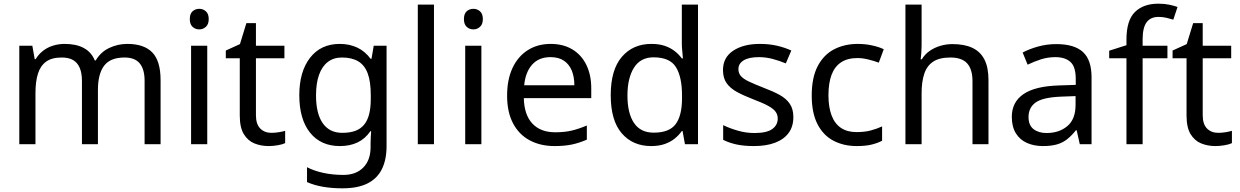

<svg xmlns="http://www.w3.org/2000/svg" viewBox="-20 -785 6747 1045"><path d="M673 -546Q764 -546 809 -499.5Q854 -453 854 -349V0H767V-345Q767 -408 740.5 -440Q714 -472 658 -472Q580 -472 546.5 -427Q513 -382 513 -296V0H426V-345Q426 -387 414 -415.5Q402 -444 378 -458Q354 -472 316 -472Q262 -472 231 -449.5Q200 -427 186.5 -384Q173 -341 173 -278V0H85V-536H156L169 -463H174Q191 -491 215.5 -509.5Q240 -528 270 -537Q300 -546 332 -546Q394 -546 435.5 -524Q477 -502 496 -456H501Q528 -502 574.5 -524Q621 -546 673 -546Z M1108 -536V0H1020V-536ZM1065 -737Q1085 -737 1100.5 -723.5Q1116 -710 1116 -681Q1116 -653 1100.5 -639Q1085 -625 1065 -625Q1043 -625 1028 -639Q1013 -653 1013 -681Q1013 -710 1028 -723.5Q1043 -737 1065 -737Z M1457 -62Q1477 -62 1498 -65.5Q1519 -69 1532 -73V-6Q1518 1 1492 5.5Q1466 10 1442 10Q1400 10 1364.5 -4.5Q1329 -19 1307 -55Q1285 -91 1285 -156V-468H1209V-510L1286 -545L1321 -659H1373V-536H1528V-468H1373V-158Q1373 -109 1396.5 -85.5Q1420 -62 1457 -62Z M1829 -546Q1882 -546 1924.5 -526Q1967 -506 1997 -465H2002L2014 -536H2084V9Q2084 85 2058 136.5Q2032 188 1979 214Q1926 240 1844 240Q1786 240 1737.5 231.5Q1689 223 1651 206V125Q1689 145 1740 156Q1791 167 1849 167Q1918 167 1957.5 126.5Q1997 86 1997 16V-5Q1997 -17 1998 -39.5Q1999 -62 2000 -71H1996Q1968 -30 1926.5 -10Q1885 10 1830 10Q1726 10 1667.5 -63Q1609 -136 1609 -267Q1609 -395 1667.5 -470.5Q1726 -546 1829 -546ZM1841 -472Q1796 -472 1764.5 -448Q1733 -424 1716.5 -378Q1700 -332 1700 -266Q1700 -167 1736.5 -114.5Q1773 -62 1843 -62Q1884 -62 1913 -72.5Q1942 -83 1961 -105.5Q1980 -128 1989 -163Q1998 -198 1998 -246V-267Q1998 -340 1981.5 -385Q1965 -430 1930 -451Q1895 -472 1841 -472Z M2342 0H2254V-760H2342Z M2600 -536V0H2512V-536ZM2557 -737Q2577 -737 2592.5 -723.5Q2608 -710 2608 -681Q2608 -653 2592.5 -639Q2577 -625 2557 -625Q2535 -625 2520 -639Q2505 -653 2505 -681Q2505 -710 2520 -723.5Q2535 -737 2557 -737Z M2977 -546Q3046 -546 3095.5 -516Q3145 -486 3171.5 -431.5Q3198 -377 3198 -304V-251H2831Q2833 -160 2877.5 -112.5Q2922 -65 3002 -65Q3053 -65 3092.5 -74.5Q3132 -84 3174 -102V-25Q3133 -7 3093 1.5Q3053 10 2998 10Q2922 10 2863.5 -21Q2805 -52 2772.5 -113.5Q2740 -175 2740 -264Q2740 -352 2769.5 -415Q2799 -478 2852.5 -512Q2906 -546 2977 -546ZM2976 -474Q2913 -474 2876.5 -433.5Q2840 -393 2833 -321H3106Q3106 -367 3092 -401Q3078 -435 3049.5 -454.5Q3021 -474 2976 -474Z M3524 10Q3424 10 3364 -59.5Q3304 -129 3304 -267Q3304 -405 3364.5 -475.5Q3425 -546 3525 -546Q3567 -546 3598 -535.5Q3629 -525 3652 -507Q3675 -489 3691 -467H3697Q3696 -480 3693.5 -505.5Q3691 -531 3691 -546V-760H3779V0H3708L3695 -72H3691Q3675 -49 3652 -30.5Q3629 -12 3597.5 -1Q3566 10 3524 10ZM3538 -63Q3623 -63 3657.5 -109.5Q3692 -156 3692 -250V-266Q3692 -366 3659 -419.5Q3626 -473 3537 -473Q3466 -473 3430.5 -416.5Q3395 -360 3395 -265Q3395 -169 3430.5 -116Q3466 -63 3538 -63Z M4298 -148Q4298 -96 4272 -61Q4246 -26 4198 -8Q4150 10 4084 10Q4028 10 3987.5 1Q3947 -8 3916 -24V-104Q3948 -88 3993.5 -74.5Q4039 -61 4086 -61Q4153 -61 4183 -82.5Q4213 -104 4213 -140Q4213 -160 4202 -176Q4191 -192 4162.5 -208Q4134 -224 4081 -244Q4029 -264 3992 -284Q3955 -304 3935 -332Q3915 -360 3915 -404Q3915 -472 3970.5 -509Q4026 -546 4116 -546Q4165 -546 4207.5 -536.5Q4250 -527 4287 -510L4257 -440Q4223 -454 4186 -464Q4149 -474 4110 -474Q4056 -474 4027.5 -456.5Q3999 -439 3999 -409Q3999 -387 4012 -371.5Q4025 -356 4055.5 -341.5Q4086 -327 4137 -307Q4188 -288 4224 -268Q4260 -248 4279 -219.5Q4298 -191 4298 -148Z M4643 10Q4572 10 4516.5 -19Q4461 -48 4429.5 -109Q4398 -170 4398 -265Q4398 -364 4431 -426Q4464 -488 4520.5 -517Q4577 -546 4649 -546Q4690 -546 4728 -537.5Q4766 -529 4790 -517L4763 -444Q4739 -453 4707 -461Q4675 -469 4647 -469Q4593 -469 4558 -446Q4523 -423 4506 -378Q4489 -333 4489 -266Q4489 -202 4506 -157Q4523 -112 4557 -89Q4591 -66 4642 -66Q4686 -66 4719.5 -75Q4753 -84 4781 -97V-19Q4754 -5 4721.5 2.5Q4689 10 4643 10Z M4996 -537Q4996 -518 4994.5 -498Q4993 -478 4991 -462H4997Q5014 -490 5040 -508Q5066 -526 5098 -535.5Q5130 -545 5164 -545Q5229 -545 5272.5 -524.5Q5316 -504 5338 -461Q5360 -418 5360 -349V0H5273V-343Q5273 -408 5244 -440Q5215 -472 5153 -472Q5093 -472 5059 -449.5Q5025 -427 5010.5 -383.5Q4996 -340 4996 -277V0H4908V-760H4996Z M5729 -545Q5827 -545 5874 -502Q5921 -459 5921 -365V0H5857L5840 -76H5836Q5813 -47 5788.5 -27.5Q5764 -8 5732.5 1Q5701 10 5656 10Q5608 10 5569.5 -7Q5531 -24 5509 -59.5Q5487 -95 5487 -149Q5487 -229 5550 -272.5Q5613 -316 5744 -320L5835 -323V-355Q5835 -422 5806 -448Q5777 -474 5724 -474Q5682 -474 5644 -461.5Q5606 -449 5573 -433L5546 -499Q5581 -518 5629 -531.5Q5677 -545 5729 -545ZM5755 -259Q5655 -255 5616.5 -227Q5578 -199 5578 -148Q5578 -103 5605.5 -82Q5633 -61 5676 -61Q5744 -61 5789 -98.5Q5834 -136 5834 -214V-262Z M6334 -468H6199V0H6111V-468H6017V-509L6111 -539V-570Q6111 -674 6157 -719.5Q6203 -765 6285 -765Q6317 -765 6343.5 -759.5Q6370 -754 6389 -747L6366 -678Q6350 -683 6329 -688Q6308 -693 6286 -693Q6242 -693 6220.5 -663.5Q6199 -634 6199 -571V-536H6334Z M6610 -62Q6630 -62 6651 -65.5Q6672 -69 6685 -73V-6Q6671 1 6645 5.5Q6619 10 6595 10Q6553 10 6517.5 -4.5Q6482 -19 6460 -55Q6438 -91 6438 -156V-468H6362V-510L6439 -545L6474 -659H6526V-536H6681V-468H6526V-158Q6526 -109 6549.5 -85.5Q6573 -62 6610 -62Z"/></svg>

Font: Noto Sans Lao UI
Style: Regular
Weight: 400
Designer: Monotype Design Team
Foundry: Monotype Imaging Inc.
Version: Version 2.000